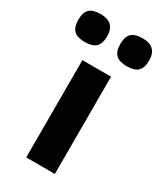

<svg xmlns="http://www.w3.org/2000/svg" viewBox="-250 -850 783 923"><g transform="rotate(30 141.5 -388.0)"><path d="M25 -621Q-17 -621 -36 -639.5Q-55 -658 -55 -699Q-55 -740 -36 -758Q-17 -776 25 -776Q105 -776 105 -699Q105 -658 86 -639.5Q67 -621 25 -621ZM258 -621Q216 -621 197 -639.5Q178 -658 178 -699Q178 -740 197 -758Q216 -776 258 -776Q338 -776 338 -699Q338 -658 319 -639.5Q300 -621 258 -621ZM59 -540H218V0H59Z"/></g></svg>

Font: Encode Sans Narrow
Style: Bold
Weight: 700
Designer: Pablo Impallari, Andres Torresi
Foundry: Pablo Impallari, Andres Torresi
Version: Version 1.000; ttfautohint (v1.00) -l 8 -r 50 -G 200 -x 14 -